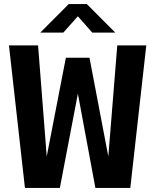

<svg xmlns="http://www.w3.org/2000/svg" viewBox="-20 -923 765 943"><path d="M102.5 0 24 -700H167L209.5 -154.5L303.5 -639.5H419.5L512 -154.5L556 -700H698.5L620 0H448.5L362.5 -463L274 0ZM178 -763 317.5 -903H406.5L546 -763H433L362.5 -843L291 -763Z"/></svg>

Font: Trispace SemiCondensed SemiBold
Style: Regular
Weight: 600
Width: 4
Designer: Tyler Finck
Foundry: Etcetera Type Company
Version: Version 1.210; ttfautohint (v1.8.3)